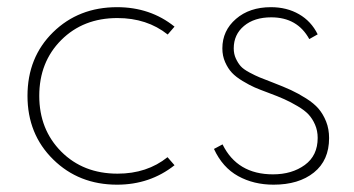

<svg xmlns="http://www.w3.org/2000/svg" viewBox="-20 -500 987 535"><path d="M306.2 14.6Q199.7 14.6 128.2 -55.7Q56.6 -126 56.6 -232.9Q56.6 -340.3 127.9 -410.2Q199.2 -480 306.2 -480Q398.9 -480 466.3 -425.8L447.3 -403.8Q389.6 -449.7 307.1 -449.7Q211.9 -449.7 150.6 -388.4Q89.4 -327.1 89.4 -232.9Q89.4 -139.2 150.6 -77.6Q211.9 -16.1 307.6 -16.1Q389.6 -16.1 446.8 -62L466.3 -39.6Q397.9 14.6 306.2 14.6Z M576.2 -85 600.1 -97.7Q641.1 -14.2 740.7 -14.2Q793.5 -14.2 829.3 -40.3Q865.2 -66.4 865.2 -115.7Q865.2 -135.7 857.9 -152.6Q850.6 -169.4 839.6 -181.2Q828.6 -192.9 809.1 -204.3Q789.6 -215.8 772.2 -223.6Q754.9 -231.4 727.1 -241.7Q704.6 -250 689.9 -256.3Q675.3 -262.7 656.2 -274.2Q637.2 -285.6 626.2 -297.4Q615.2 -309.1 607.4 -326.7Q599.6 -344.2 599.6 -365.2Q599.6 -414.6 637.5 -447.3Q675.3 -480 734.9 -480Q779.3 -480 813.2 -460.4Q847.2 -440.9 865.2 -404.3L841.8 -391.1Q808.6 -451.7 735.8 -451.7Q688.5 -451.7 659.9 -427.7Q631.3 -403.8 631.3 -365.2Q631.3 -349.6 637.2 -336.9Q643.1 -324.2 650.6 -315.7Q658.2 -307.1 675 -298.1Q691.9 -289.1 703.9 -284.2Q715.8 -279.3 740.2 -270Q770.5 -258.3 790.8 -249Q811 -239.7 833 -225.8Q855 -211.9 867.7 -197Q880.4 -182.1 888.7 -161.4Q897 -140.6 897 -115.2Q897 -53.2 854.7 -19.3Q812.5 14.6 742.2 14.6Q687 14.6 643.6 -9.3Q600.1 -33.2 576.2 -85Z"/></svg>

Font: Spartan MB ExtLt
Style: Regular
Weight: 200
Designer: Matt Bailey, Mirko Velimirovic
Foundry: Matt Bailey
Version: Version 1.005